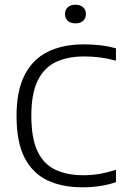

<svg xmlns="http://www.w3.org/2000/svg" viewBox="-20 -791 532 818"><path d="M330.5 7Q246 7 183 -22.2Q120 -51.5 85.2 -118Q50.5 -184.5 50.5 -297Q50.5 -404 85 -471.5Q119.5 -539 183.8 -570.5Q248 -602 337.5 -602Q374 -602 408.2 -598Q442.5 -594 474 -585V-532.5Q440 -542 407 -546.2Q374 -550.5 339.5 -550.5Q266.5 -550.5 216.2 -525.8Q166 -501 139.8 -445.8Q113.5 -390.5 113.5 -298Q113.5 -201.5 140 -146.2Q166.5 -91 216.2 -67.8Q266 -44.5 334.5 -44.5Q370 -44.5 403 -50Q436 -55.5 474 -67.5V-15Q442.5 -4 406.5 1.5Q370.5 7 330.5 7ZM301.5 -691.5Q281 -691.5 269 -702.2Q257 -713 257 -731Q257 -749.5 269 -760.2Q281 -771 301.5 -771Q322 -771 334 -760.2Q346 -749.5 346 -731Q346 -713 334 -702.2Q322 -691.5 301.5 -691.5Z"/></svg>

Font: Encode Sans SC Light
Style: Regular
Weight: 300
Version: Version 3.002